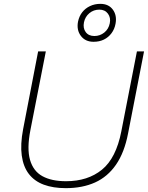

<svg xmlns="http://www.w3.org/2000/svg" viewBox="-20 -967 770 997"><path d="M322 10Q256 10 207.5 -8Q159 -26 130 -63.5Q101 -101 93 -159Q85 -217 100 -296L178 -700H218L138 -292Q119 -195 136 -136.5Q153 -78 200.5 -52Q248 -26 323 -26Q436 -26 509.5 -86Q583 -146 610 -285L691 -700H728L645 -274Q626 -175 582.5 -112Q539 -49 473.5 -19.5Q408 10 322 10ZM466 -750Q423 -750 400 -780.5Q377 -811 385 -854Q391 -883 407 -903.5Q423 -924 447.5 -935.5Q472 -947 501 -947Q544 -947 566 -917Q588 -887 580 -844Q575 -816 559 -794.5Q543 -773 519.5 -761.5Q496 -750 466 -750ZM470 -780Q499 -780 521.5 -798Q544 -816 550 -846Q556 -875 540.5 -896Q525 -917 496 -917Q466 -917 444 -898.5Q422 -880 416 -851Q410 -821 425 -800.5Q440 -780 470 -780Z"/></svg>

Font: REM Thin
Style: Italic
Weight: 250
Italic angle: -11°
Designer: Octavio Pardo
Foundry: Ashler Design
Version: Version 1.005;gftools[0.9.28]